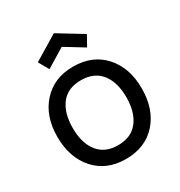

<svg xmlns="http://www.w3.org/2000/svg" viewBox="-181 -887 963 1027"><g transform="rotate(-30 300.5 -373.0)"><path d="M185 -606 149 -669 301 -761 452 -669 417 -606 301 -677ZM300 15Q181 15 110.5 -64Q40 -143 40 -271Q40 -398 111 -476.5Q182 -555 300 -555Q420 -555 490.5 -476.5Q561 -398 561 -271Q561 -142 490.5 -63.5Q420 15 300 15ZM300 -70Q382 -70 424 -124.5Q466 -179 466 -271Q466 -364 423.5 -417.5Q381 -471 300 -471Q218 -471 176.5 -417Q135 -363 135 -271Q135 -177 177.5 -123.5Q220 -70 300 -70Z"/></g></svg>

Font: Manrope Medium
Style: Medium
Weight: 500
Designer: Mikhail Sharanda
Foundry: Mikhail Sharanda
Version: Version 4.000;hotconv 1.0.109;makeotfexe 2.5.65596